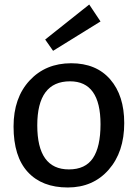

<svg xmlns="http://www.w3.org/2000/svg" viewBox="-20 -820 610 850"><path d="M180 -645 375 -800 425 -725 215 -595ZM295 -540Q406 -540 468 -468.5Q530 -397 530 -275Q530 -147 461 -68.5Q392 10 280 10Q166 10 103 -58.5Q40 -127 40 -260Q40 -387 111 -463.5Q182 -540 295 -540ZM290 -460Q145 -460 145 -265Q145 -70 285 -70Q358 -70 391.5 -120Q425 -170 425 -270Q425 -460 290 -460Z"/></svg>

Font: Bitter
Style: Regular
Weight: 400
Designer: Sol Matas
Foundry: Sol Matas
Version: Version 1.300;PS 001.300;hotconv 1.0.70;makeotf.lib2.5.58329